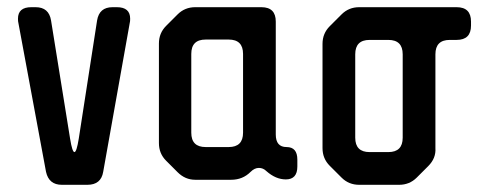

<svg xmlns="http://www.w3.org/2000/svg" viewBox="-20 -505 1341 534"><path d="M108 -27Q116 9 152 9H223Q261 9 267 -27L341 -442Q342 -445 342 -453Q342 -485 305 -485H293Q256 -485 250 -448L199 -119Q193 -82 187 -82Q181 -82 175 -119L122 -448Q116 -485 79 -485H67Q30 -485 30 -453Q30 -445 31 -442Z M512 -136V-355Q512 -395 552 -395H616Q656 -395 656 -355V-136Q656 -96 616 -96H552Q512 -96 512 -136ZM474 -26Q495 -5 523 -5H623Q655 -5 677 -27Q688 -38 700 -38Q712 -38 721 -29Q747 -6 775 -6Q807 -6 807 -42V-61Q807 -96 777 -96Q747 -96 747 -131V-445Q747 -485 707 -485H523Q494 -485 474 -465L442 -433Q422 -413 422 -384V-107Q422 -78 442 -58Z M930 -11Q950 9 979 9H1090Q1119 9 1139 -11L1171 -43Q1193 -65 1191 -93V-354Q1191 -394 1231 -394H1250Q1290 -394 1290 -434V-445Q1290 -485 1250 -485H979Q950 -485 930 -465L897 -432Q877 -412 877 -383V-93Q877 -64 897 -44ZM968 -122V-354Q968 -394 1008 -394H1060Q1100 -394 1100 -354V-122Q1100 -82 1060 -82H1008Q968 -82 968 -122Z"/></svg>

Font: WDXL Lubrifont SC
Style: Regular
Weight: 400
Designer: [WDXL Lubrifont] Copyright 2020-2022 (c) NightFurySL2001, Skr-ZERO; [ZCOOL QingKe HuangYou] Copyright 2018-2022 (c) The 
Version: Version 2.001;hotconv 1.1.1;makeotfexe 2.6.0